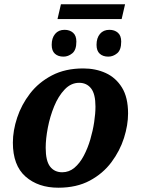

<svg xmlns="http://www.w3.org/2000/svg" viewBox="-20 -865 658 895"><path d="M248 -776 264 -845H563L547 -776ZM276 -601Q251 -601 236 -614.5Q221 -628 221 -656Q221 -688 237 -707Q253 -726 281 -726Q305 -726 320.5 -712.5Q336 -699 336 -671Q336 -632 317 -616.5Q298 -601 276 -601ZM485 -601Q460 -601 445 -614.5Q430 -628 430 -656Q430 -688 446 -707Q462 -726 490 -726Q514 -726 529.5 -712.5Q545 -699 545 -671Q545 -632 526 -616.5Q507 -601 485 -601ZM252 10Q158 10 99 -42Q40 -94 40 -200Q40 -256 60 -316.5Q80 -377 120 -429Q160 -481 222 -513.5Q284 -546 368 -546Q426 -546 473 -524.5Q520 -503 548.5 -457Q577 -411 577 -336Q577 -282 558 -222Q539 -162 499.5 -109Q460 -56 398.5 -23Q337 10 252 10ZM270 -62Q302 -62 327 -83Q352 -104 370.5 -139Q389 -174 401 -215Q413 -256 419 -296Q425 -336 425 -368Q425 -427 404.5 -453Q384 -479 349 -479Q311 -479 281.5 -448Q252 -417 232.5 -369.5Q213 -322 203 -270Q193 -218 193 -176Q193 -115 213.5 -88.5Q234 -62 270 -62Z"/></svg>

Font: Noto Serif
Style: Bold Italic
Weight: 700
Italic angle: -12°
Designer: Monotype Design Team
Foundry: Monotype Imaging Inc.
Version: Version 2.013